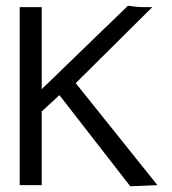

<svg xmlns="http://www.w3.org/2000/svg" viewBox="-20 -648 603 672"><path d="M436 4 188 -315 126 -258V0H49V-623H126V-336L428 -628Q441 -626 455 -624.5Q469 -623 484 -623H513L245 -357L531 0Z"/></svg>

Font: Inconsolata SemiExpanded
Style: Regular
Weight: 400
Width: 6
Monospace: yes
Designer: Raph Levien, Cyreal, Brenton Simpson
Foundry: Raph Levien, Cyreal, Google
Version: Version 3.100; ttfautohint (v1.8.4.7-5d5b)